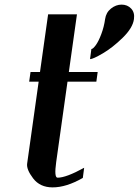

<svg xmlns="http://www.w3.org/2000/svg" viewBox="-20 -812 601 832"><path d="M313.5 -750 278.3 -500H403.3L397.5 -458H272.5L223.6 -110.4Q213.9 -42 229.5 -42Q266.6 -42 344.7 -85L338.9 -41Q267.6 0 208 0Q153.3 0 123.5 -39.1Q93.8 -78.1 97.7 -103.5L147.5 -458H106.4L112.3 -500H153.3L188.5 -750ZM506.8 -792Q532.2 -792 548.3 -774.9Q564.5 -757.8 560.5 -729.5Q555.7 -691.4 511.7 -648.4Q467.8 -605.5 425.3 -580.6Q382.8 -555.7 370.1 -555.7L376 -599.6Q382.8 -599.6 395 -616.2Q407.2 -632.8 418.9 -664.1Q430.7 -695.3 435.5 -729.5Q439.5 -757.8 460.9 -774.9Q482.4 -792 506.8 -792Z"/></svg>

Font: okolaks
Style: BoldItalic
Weight: 600
Width: 8
Italic angle: -8°
Version: Version 000.6.0